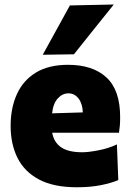

<svg xmlns="http://www.w3.org/2000/svg" viewBox="-20 -796 566 831"><path d="M312.5 14.5Q211.5 14.5 148.2 -19.5Q85 -53.5 55.5 -113.2Q26 -173 26 -251Q26 -328.5 53 -388.2Q80 -448 135.2 -481.8Q190.5 -515.5 274.5 -515.5Q381.5 -515.5 440.8 -460.8Q500 -406 500 -289.5Q500 -268.5 498.8 -252.8Q497.5 -237 495 -221.5H206Q213 -180.5 244.2 -158.8Q275.5 -137 336 -137Q362.5 -137 406.5 -145.5Q450.5 -154 486 -171L492 -16.5Q462.5 -4 417.5 5.2Q372.5 14.5 312.5 14.5ZM276.5 -392Q250 -392 230 -370Q210 -348 205.5 -305.5L338.5 -309.5Q337 -347.5 319.8 -369.8Q302.5 -392 276.5 -392ZM165 -559Q194.5 -612.5 223.8 -665.8Q253 -719 282.5 -772.5L472.5 -776.5Q427.5 -720.5 384.2 -666.5Q341 -612.5 300 -561Z"/></svg>

Font: Commissioner ExtraBold
Style: Regular
Weight: 800
Designer: Kostas Bartsokas
Foundry: Kostas Bartsokas
Version: Version 1.000; ttfautohint (v1.8.3)